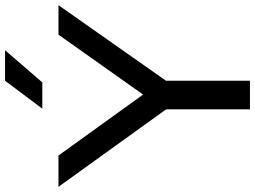

<svg xmlns="http://www.w3.org/2000/svg" viewBox="-158 -844 986 742"><g transform="rotate(-90 335.0 -473.0)"><path d="M283.5 0V-324L-16 -740H105L340.5 -413L572 -740H686L394 -324.5V0ZM286 -802.5 394 -946.5H512L387.5 -802.5Z"/></g></svg>

Font: Encode Sans Expanded Medium
Style: Regular
Weight: 500
Width: 7
Designer: Multiple Designers
Foundry: Impallari Type
Version: Version 3.000; ttfautohint (v1.8.3) -l 8 -r 50 -G 200 -x 14 